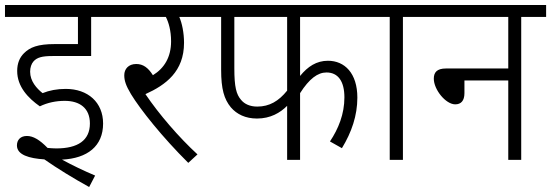

<svg xmlns="http://www.w3.org/2000/svg" viewBox="-20 -642 2213 771"><path d="M240 -237C300 -237 341 -208 341 -146C341 -78 292 -46 206 -46C195 -46 183 -47 171 -48C139 -81 113 -96 88 -96C62 -96 48 -80 48 -58C48 -20 97 -6 158 -2C211 35 273 73 338 109L362 63C315 43 269 21 229 -1C331 -6 394 -55 394 -146C394 -231 333 -285 244 -285C209 -285 178 -279 151 -268C127 -287 101 -316 101 -354C101 -371 106 -386 115 -396C129 -411 148 -417 191 -417H346V-574H451V-622H0V-574H293V-465H200C131 -465 100 -452 76 -428C59 -411 49 -388 49 -357C49 -294 93 -248 140 -215C171 -230 205 -237 240 -237Z M773 -22C698 -91 618 -184 564 -264C646 -301 719 -355 719 -470C719 -510 711 -549 700 -574H805V-622H437V-574H646C657 -553 667 -519 667 -476C667 -413 640 -368 594 -340C575 -370 555 -385 527 -385C496 -385 479 -365 479 -340C479 -319 485 -299 506 -264C543 -203 632 -91 736 12Z M1185 -574H1474V-622H791V-574H868V-362C868 -284 880 -244 907 -211C931 -183 966 -166 1012 -166C1066 -166 1105 -189 1133 -217V0H1185V-268C1222 -326 1256 -351 1291 -351C1338 -351 1363 -315 1363 -251C1363 -184 1339 -125 1305 -74L1353 -47C1392 -111 1415 -178 1415 -250C1415 -348 1364 -398 1297 -398C1251 -398 1216 -375 1185 -337ZM921 -574H1133V-278C1099 -236 1062 -214 1013 -214C984 -214 962 -224 948 -241C929 -263 921 -292 921 -368Z M1598 -574H1697V-622H1460V-574H1545V0H1598Z M1683 -622V-574H2021V-367H1771C1734 -367 1722 -351 1722 -326C1722 -282 1770 -223 1808 -223C1831 -223 1845 -237 1845 -268V-319H2021V0H2073V-574H2173V-622Z"/></svg>

Font: Noto Sans SemiCondensed Light
Style: Regular
Weight: 300
Width: 4
Designer: Monotype Design Team
Foundry: Monotype Imaging Inc.
Version: Version 2.013